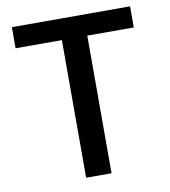

<svg xmlns="http://www.w3.org/2000/svg" viewBox="-83 -808 776 878"><g transform="rotate(-10 305.5 -368.5)"><path d="M246 0H364V-639H580V-737H31V-639H246Z"/></g></svg>

Font: Noto Sans CJK HK Medium
Style: Regular
Weight: 500
Designer: Ryoko NISHIZUKA 西塚涼子 (kana, bopomofo & ideographs); Paul D. Hunt (Latin, Greek & Cyrillic); Sandoll Communications 산돌커뮤니
Foundry: Adobe
Version: Version 2.004;hotconv 1.0.118;makeotfexe 2.5.65603